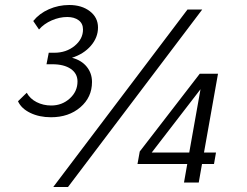

<svg xmlns="http://www.w3.org/2000/svg" viewBox="-20 -730 988 768"><path d="M52 -325 87 -359Q100 -335 126.5 -321.5Q153 -308 185 -308Q228 -308 259 -336Q290 -364 290 -404Q290 -436 263 -454.5Q236 -473 189 -473H166L175 -519H197Q245 -519 278.5 -546.5Q312 -574 312 -612Q312 -636 294.5 -649Q277 -662 249 -662Q218 -662 187 -648.5Q156 -635 136 -612L113 -646Q137 -676 175.5 -693Q214 -710 257 -710Q307 -710 339.5 -685Q372 -660 372 -620Q372 -580 343.5 -547Q315 -514 268 -499Q306 -489 327 -463Q348 -437 348 -402Q348 -341 301.5 -301Q255 -261 184 -261Q137 -261 101 -278.5Q65 -296 52 -325ZM730 -692H789L252 18H193ZM729 -74H530L539 -124L779 -435H852L796 -120H844L836 -74H788L775 0H716ZM737 -120 782 -373 587 -120Z"/></svg>

Font: Sarabun Light
Style: Italic
Weight: 300
Italic angle: -10°
Designer: Suppakit Chalermlarp | Katatrad Co.,Ltd.
Foundry: Cadson Demak Co.,Ltd.
Version: Version 1.000; ttfautohint (v1.6)